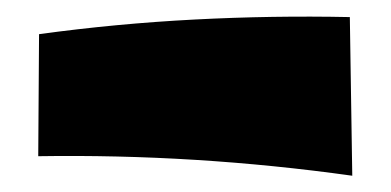

<svg xmlns="http://www.w3.org/2000/svg" viewBox="-20 -404 480 236"><path d="M413 -188Q220 -215 27 -212L28 -362Q123 -375 219 -380Q315 -385 410 -383Z"/></svg>

Font: Marhey
Style: Bold
Weight: 700
Designer: Nur Syamsi & Bustanul Arifin
Foundry: Namelatype
Version: Version 1.000